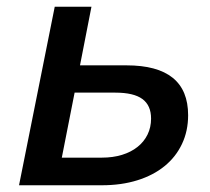

<svg xmlns="http://www.w3.org/2000/svg" viewBox="-20 -550 622 570"><path d="M355.5 -356Q447 -356 492.8 -319Q538.5 -282 538.5 -208Q538.5 -161 520.2 -122.5Q502 -84 468.5 -56.8Q435 -29.5 387.8 -14.8Q340.5 0 282.5 0H36.5L142.5 -530H251.5L217.5 -356ZM282.5 -82Q315 -82 342 -90.2Q369 -98.5 388.2 -113.8Q407.5 -129 418 -150.5Q428.5 -172 428.5 -198Q428.5 -237 402.8 -256Q377 -275 322.5 -275H201.5L163.5 -82Z"/></svg>

Font: Argentum Sans
Style: Italic
Weight: 400
Italic angle: -11.3099°
Designer: Julieta Ulanovsky, Owen Earl, Rasmus Andersson, Cristiano Sobral
Foundry: The Argentum Sans Project Authors
Version: Version 3.131; ttfautohint (v1.8.4.7-5d5b-dirty)